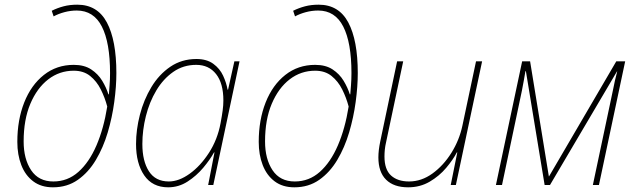

<svg xmlns="http://www.w3.org/2000/svg" viewBox="-20 -790 2719 820"><path d="M206 10Q156 10 122 -15.5Q88 -41 71 -85Q54 -129 54 -184Q54 -278 83.5 -352.5Q113 -427 167.5 -470Q222 -513 295 -513Q340 -513 369.5 -493.5Q399 -474 416.5 -445Q434 -416 443 -387H445Q446 -400 448 -425.5Q450 -451 450 -478Q450 -608 415 -676.5Q380 -745 308 -745Q281 -745 255 -738Q229 -731 209 -720L201 -744Q225 -756 251.5 -763Q278 -770 310 -770Q396 -770 436.5 -694Q477 -618 477 -478Q477 -421 468 -354.5Q459 -288 440 -224Q421 -160 389.5 -107Q358 -54 312.5 -22Q267 10 206 10ZM208 -15Q269 -15 315 -56Q361 -97 392 -169Q423 -241 438 -335Q428 -373 410.5 -408Q393 -443 365 -465.5Q337 -488 295 -488Q234 -488 186 -451Q138 -414 109.5 -346.5Q81 -279 81 -186Q81 -111 113 -63Q145 -15 208 -15Z M698 10Q631 10 596 -41Q561 -92 561 -175Q561 -236 577.5 -300Q594 -364 626.5 -418Q659 -472 707.5 -505Q756 -538 819 -538Q863 -538 891 -517.5Q919 -497 933 -466.5Q947 -436 952 -407H954L981 -528H1003L891 0H869L896 -139H894Q877 -108 848 -73.5Q819 -39 781 -14.5Q743 10 698 10ZM701 -15Q744 -15 790 -48Q836 -81 872.5 -137.5Q909 -194 922 -264Q928 -296 931 -318.5Q934 -341 934 -361Q934 -434 903 -473.5Q872 -513 818 -513Q763 -513 720 -483Q677 -453 647.5 -403.5Q618 -354 603 -294Q588 -234 588 -175Q588 -102 616 -58.5Q644 -15 701 -15Z M1237 10Q1187 10 1153 -15.5Q1119 -41 1102 -85Q1085 -129 1085 -184Q1085 -278 1114.5 -352.5Q1144 -427 1198.5 -470Q1253 -513 1326 -513Q1371 -513 1400.5 -493.5Q1430 -474 1447.5 -445Q1465 -416 1474 -387H1476Q1477 -400 1479 -425.5Q1481 -451 1481 -478Q1481 -608 1446 -676.5Q1411 -745 1339 -745Q1312 -745 1286 -738Q1260 -731 1240 -720L1232 -744Q1256 -756 1282.5 -763Q1309 -770 1341 -770Q1427 -770 1467.5 -694Q1508 -618 1508 -478Q1508 -421 1499 -354.5Q1490 -288 1471 -224Q1452 -160 1420.5 -107Q1389 -54 1343.5 -22Q1298 10 1237 10ZM1239 -15Q1300 -15 1346 -56Q1392 -97 1423 -169Q1454 -241 1469 -335Q1459 -373 1441.5 -408Q1424 -443 1396 -465.5Q1368 -488 1326 -488Q1265 -488 1217 -451Q1169 -414 1140.5 -346.5Q1112 -279 1112 -186Q1112 -111 1144 -63Q1176 -15 1239 -15Z M1723 10Q1662 10 1629 -22.5Q1596 -55 1596 -118Q1596 -148 1604 -186L1676 -528H1702L1629 -183Q1625 -166 1623.5 -151Q1622 -136 1622 -122Q1622 -66 1650 -40.5Q1678 -15 1727 -15Q1780 -15 1827 -49Q1874 -83 1908 -137.5Q1942 -192 1955 -254L2013 -528H2039L1927 0H1905L1933 -139H1931Q1915 -108 1885.5 -73Q1856 -38 1815 -14Q1774 10 1723 10Z M2098 0 2210 -528H2244L2324 -37H2325L2612 -528H2650L2538 0H2512L2598 -406Q2602 -427 2606 -444.5Q2610 -462 2616 -485H2615L2329 0H2306L2226 -486H2224Q2220 -464 2217 -445.5Q2214 -427 2209 -403L2124 0Z"/></svg>

Font: Noto Sans Disp Thin
Style: Italic
Weight: 100
Italic angle: -12°
Designer: Monotype Design Team
Foundry: Monotype Imaging Inc.
Version: Version 2.000;GOOG;noto-source:20170915:90ef993387c0